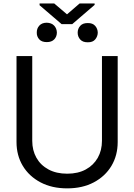

<svg xmlns="http://www.w3.org/2000/svg" viewBox="-20 -1041 750 1073"><path d="M549.8 -727.5H637.7V-247.1Q637.7 -172.4 602.8 -114Q567.9 -55.7 504.4 -22Q440.9 11.7 355.5 11.7Q270 11.7 206.3 -22Q142.6 -55.7 107.4 -114Q72.3 -172.4 72.3 -247.1V-727.5H160.2V-253.9Q160.2 -200.7 183.6 -159.2Q207 -117.7 251 -94Q294.9 -70.3 355.5 -70.3Q416 -70.3 459.5 -94Q502.9 -117.7 526.4 -159.2Q549.8 -200.7 549.8 -253.9ZM324.2 -906.2 201.2 -1011.7V-1021.5H283.2L354.5 -960.9L424.8 -1021.5H508.8V-1013.7L383.8 -906.2ZM241.2 -805.7Q212.9 -805.7 199 -821.5Q185.1 -837.4 185.5 -858.4Q185.1 -881.8 199.5 -897.7Q213.9 -913.6 240.2 -914.1Q268.1 -913.6 282.7 -897.7Q297.4 -881.8 297.9 -858.4Q297.4 -835.9 283 -820.8Q268.6 -805.7 241.2 -805.7ZM470.7 -804.7Q442.9 -804.2 428.5 -820.1Q414.1 -835.9 414.1 -858.4Q414.1 -880.9 428.5 -896.7Q442.9 -912.6 470.7 -912.1Q497.6 -912.6 511.7 -896.7Q525.9 -880.9 526.4 -858.4Q525.9 -837.4 512.2 -820.8Q498.5 -804.2 470.7 -804.7Z"/></svg>

Font: Inter Display
Style: Regular
Weight: 400
Designer: Rasmus Andersson
Foundry: rsms
Version: Version 4.000;git-37864ae